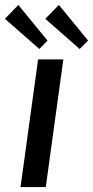

<svg xmlns="http://www.w3.org/2000/svg" viewBox="-48 -756 376 776"><path d="M26 -736 -28 -680 111 -558 144 -592ZM190 -736 135 -680 274 -558 308 -592ZM208 -516H106L35 0H137Z"/></svg>

Font: United Sans Medium
Style: Italic
Weight: 500
Italic angle: -8°
Designer: Pablo Impallari, Rodrigo Fuenzalida (Modified by Dan O. Williams)
Version: Version 1.000;PS 001.000;hotconv 1.0.88;makeotf.lib2.5.64775